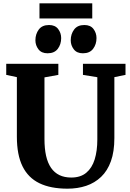

<svg xmlns="http://www.w3.org/2000/svg" viewBox="-20 -1127 784 1155"><path d="M386 8Q284.5 8 217 -24.8Q149.5 -57.5 115.5 -126.5Q81.5 -195.5 81.5 -304.5V-663L17.5 -676.5V-743H331V-676.5L247.5 -661.5V-291Q247.5 -233.5 257.2 -190Q267 -146.5 287.2 -117.2Q307.5 -88 337.8 -73.5Q368 -59 409 -59Q464.5 -59 499 -87.8Q533.5 -116.5 549.5 -168Q565.5 -219.5 565.5 -288V-662.5L479 -676.5V-743H735V-676.5L668 -663V-296.5Q668 -215 647.2 -157.2Q626.5 -99.5 588.2 -63Q550 -26.5 498.5 -9.2Q447 8 386 8ZM265.5 -806.5Q229.5 -806.5 211.2 -830.5Q193 -854.5 193 -884.5Q193 -922 213.2 -949.2Q233.5 -976.5 274.5 -976.5H275.5Q311.5 -976.5 329.8 -952.5Q348 -928.5 348 -898Q348 -860.5 327.8 -833.5Q307.5 -806.5 266.5 -806.5ZM478 -806.5Q442 -806.5 423.8 -830.5Q405.5 -854.5 405.5 -884.5Q405.5 -922 425.8 -949.2Q446 -976.5 487 -976.5H488Q524.5 -976.5 542.5 -952.5Q560.5 -928.5 560.5 -898Q560.5 -860.5 540.2 -833.5Q520 -806.5 479 -806.5ZM535 -1107V-1016H217.5V-1107Z"/></svg>

Font: Merriweather Light 18pt ExtraBold
Style: Regular
Weight: 800
Version: Version 2.100